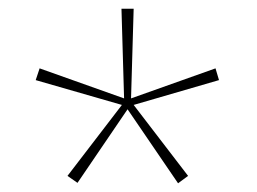

<svg xmlns="http://www.w3.org/2000/svg" viewBox="-20 -778 591 441"><path d="M287 -758 281 -552 475 -621 483 -594 287 -537 412 -374 389 -357 273 -527 158 -358 135 -374 260 -537 62 -594 71 -621 265 -552 259 -758Z"/></svg>

Font: Noto Sans Khmer Thin
Style: Regular
Weight: 250
Version: Version 2.003